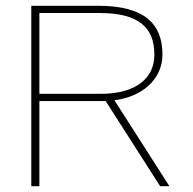

<svg xmlns="http://www.w3.org/2000/svg" viewBox="-20 -643 665 663"><path d="M88 0H116V-294H345L533 0H565L375 -297C468 -308 541 -367 541 -455C541 -562 477 -623 320 -623H88ZM116 -319V-598H325C461 -598 513 -546 513 -455C514 -376 453 -319 328 -319Z"/></svg>

Font: Inconsolata Expanded ExtraLight
Style: Regular
Weight: 200
Width: 7
Monospace: yes
Designer: Raph Levien, Cyreal, Brenton Simpson
Foundry: Raph Levien, Cyreal, Google
Version: Version 3.100